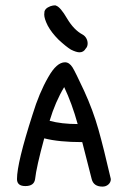

<svg xmlns="http://www.w3.org/2000/svg" viewBox="-20 -692 480 712"><path d="M305 -531Q305 -541 300 -550Q295 -559 286 -564Q254 -581 229 -623Q204 -666 188 -671Q186 -673 176.5 -671.5Q167 -670 157.5 -664.5Q148 -659 145 -650L144 -638Q144 -623 157 -597Q171 -571 197 -545Q225 -519 243 -508Q263 -498 275 -498Q290 -498 298 -512Q305 -519 305 -531ZM144 -179Q198 -165 285 -165L320 -28Q327 0 360 0Q373 0 382 -8Q391 -16 391 -28Q364 -145 345 -212Q325 -283 292 -355Q259 -426 249 -442Q237 -461 221 -461Q190 -461 159 -406Q125 -347 101 -268Q43 -88 43 -28Q43 -2 74 -2Q106 -2 110 -27Q115 -73 144 -179ZM268 -232Q208 -232 164 -244Q185 -314 218 -369Q247 -308 268 -232Z"/></svg>

Font: Patrick Hand SC
Style: Regular
Weight: 400
Designer: Patrick Wagesreiter
Foundry: Patrick Wagesreiter
Version: Version 2.001; ttfautohint (v1.8.2)